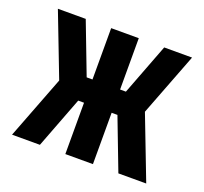

<svg xmlns="http://www.w3.org/2000/svg" viewBox="-96 -633 793 745"><g transform="rotate(20 300.0 -260.0)"><path d="M23 0 123 -260 23 -520H138L219 -308H243V-520H357V-308H381L462 -520H577L477 -260L577 0H462L381 -212H357V0H243V-212H219L138 0Z"/></g></svg>

Font: Iosevka Custom XBdEx
Style: Regular
Weight: 800
Width: 7
Monospace: yes
Designer: Belleve Invis
Foundry: Belleve Invis
Version: Version 11.2.4; ttfautohint (v1.8.4)